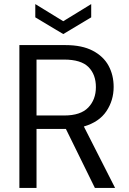

<svg xmlns="http://www.w3.org/2000/svg" viewBox="-20 -921 634 941"><path d="M75 0V-700H301Q382 -700 434.5 -672.5Q487 -645 512 -599Q537 -553 537 -495Q537 -429 501.5 -376Q466 -323 391 -301L544 0H445L303 -289H297H159V0ZM159 -355H295Q375 -355 412.5 -394Q450 -433 450 -494Q450 -556 413.5 -592.5Q377 -629 294 -629H159ZM290 -754 153 -836V-901L290 -817L427 -901V-836Z"/></svg>

Font: DM Sans
Style: Regular
Weight: 400
Designer: Colophon Foundry, Jonny Pinhorn
Foundry: Colophon Foundry
Version: Version 4.004; ttfautohint (v1.8.4.7-5d5b)